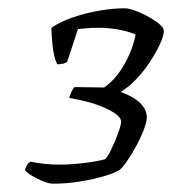

<svg xmlns="http://www.w3.org/2000/svg" viewBox="-20 -789 415 463"><path d="M108 -346Q98 -346 83.5 -352Q69 -358 56.5 -365.5Q44 -373 40 -379Q43 -389 47.5 -394Q52 -399 54 -399Q88 -392 122 -392Q151 -392 183.5 -396Q216 -400 233 -405Q239 -409 248 -428Q257 -447 264.5 -467Q272 -487 272 -496Q272 -510 238 -526.5Q204 -543 147 -553Q148 -558 152 -567Q156 -576 160 -579L231 -578Q260 -598 280.5 -635Q301 -672 307 -706Q267 -722 216 -722Q203 -722 191 -721Q179 -720 168 -719L142 -640Q140 -638 134 -636Q128 -634 118 -634Q110 -650 107 -677Q104 -704 104 -722Q126 -737 157 -747.5Q188 -758 220.5 -763.5Q253 -769 281 -769Q293 -769 315.5 -759.5Q338 -750 356.5 -737Q375 -724 375 -715Q375 -702 365 -681Q355 -660 340 -637.5Q325 -615 307 -596.5Q289 -578 273 -569L272 -567Q304 -555 319 -539.5Q334 -524 334 -506Q334 -495 326.5 -475.5Q319 -456 308 -436Q297 -416 286 -400Q275 -384 268 -379Q257 -372 232 -364.5Q207 -357 174 -351.5Q141 -346 108 -346Z"/></svg>

Font: Texturina 72pt 72pt ExtraLight
Style: Italic
Weight: 200
Italic angle: -11°
Designer: Guillermo Torres Carreño
Foundry: Omnibus-Type
Version: Version 1.002; ttfautohint (v1.8.3)